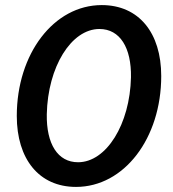

<svg xmlns="http://www.w3.org/2000/svg" viewBox="-20 -721 679 755"><path d="M279 14C468 14 614 -177 614 -422C614 -592 526 -701 380 -701C192 -701 46 -510 46 -265C46 -96 133 14 279 14ZM287 -83C207 -83 162 -155 164 -272C168 -458 260 -607 371 -607C452 -607 497 -533 495 -417C491 -232 398 -83 287 -83Z"/></svg>

Font: Ronzino Medium
Style: Italic
Weight: 500
Italic angle: -7.99998°
Designer: Nunzio Mazzaferro
Foundry: Collletttivo
Version: Version 1.000;Glyphs 3.3 (3337)